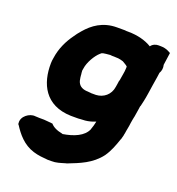

<svg xmlns="http://www.w3.org/2000/svg" viewBox="-131 -600 860 932"><g transform="rotate(20 299.5 -134.5)"><path d="M25 106V111L28 114C53 153 87 196 143 213C168 221 195 223 219 225H221C232 225 243 225 255 224C278 221 297 213 310 210H312L314 209C370 187 430 165 473 108C494 78 506 45 518 10L519 9L525 -14V-16C526 -20 528 -28 529 -38C530 -46 533 -56 534 -65C535 -75 537 -86 539 -98C540 -104 542 -111 542 -113L543 -117C545 -131 548 -146 550 -161L551 -169C551 -171 552 -173 554 -178V-179L559 -201C562 -215 565 -230 567 -245C570 -270 577 -307 581 -335L584 -357C592 -370 594 -386 590 -401L599 -465L586 -472C574 -478 560 -481 544 -481H533C522 -481 505 -476 496 -462C465 -481 423 -493 373 -493C366 -493 361 -493 356 -494H315C242 -494 194 -458 159 -417C147 -404 139 -392 132 -382C105 -345 83 -300 76 -249C74 -240 73 -228 73 -221C71 -116 116 -18 251 -14H283C289 -14 293 -14 302 -15C309 -15 316 -16 320 -16H323C342 -18 358 -22 377 -30C374 -15 370 0 365 13V14C348 54 299 74 243 83L242 82C210 76 191 65 180 52C164 50 144 49 135 48H131C117 48 105 48 90 47C60 43 20 72 25 106ZM228 -240 230 -251C234 -283 259 -326 281 -345H282V-346C288 -353 295 -354 330 -357C332 -357 339 -356 340 -356H350C357 -356 361 -355 372 -355C379 -354 390 -352 398 -349L413 -340C417 -338 420 -335 424 -332C425 -329 424 -325 424 -321C424 -303 418 -281 415 -258C413 -254 412 -248 412 -245L410 -232C410 -230 409 -226 408 -220C402 -179 370 -153 331 -151H306C305 -151 304 -152 297 -152C291 -153 287 -153 287 -153H283C255 -155 240 -168 234 -189C232 -198 230 -212 230 -215V-218C229 -226 228 -233 228 -240Z"/></g></svg>

Font: Hussar Pisanka
Style: BlkKur
Weight: 700
Designer: Robert Jablonski
Foundry: Cannot Into Space Fonts
Version: Version 1.070